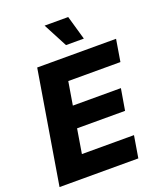

<svg xmlns="http://www.w3.org/2000/svg" viewBox="-169 -1057 978 1164"><g transform="rotate(-20 320.0 -475.5)"><path d="M10.7 0 131.3 -727.5H640.1L616.7 -585.9H280.3L255.4 -436.5H565.4L542 -298.3H232.4L206.5 -141.6H542.5L519 0ZM341.8 -795.4 260.3 -950.7H412.6L457 -795.4Z"/></g></svg>

Font: Inter 16pt ExtraBold
Style: Italic
Weight: 800
Italic angle: -9.3988°
Version: Version 4.001;git-66647c0bb